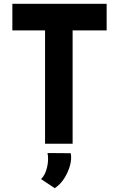

<svg xmlns="http://www.w3.org/2000/svg" viewBox="-20 -756 626 1010"><path d="M45 -736H541V-596H362V0H217V-596H45ZM268 234 196 186Q218 165 227.5 124.5Q237 84 230 49L352 50Q358 78 348.5 113.5Q339 149 318.5 181.5Q298 214 268 234Z"/></svg>

Font: Reem Kufi Ink
Style: Bold
Weight: 700
Designer: Khaled Hosny
Version: Version 1.002